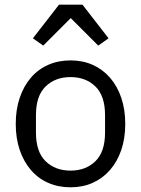

<svg xmlns="http://www.w3.org/2000/svg" viewBox="-20 -785 600 817"><path d="M280 12Q228 12 185 -7Q142 -26 111.5 -61.5Q81 -97 64 -146.5Q47 -196 47 -258Q47 -319 64 -369Q81 -419 111.5 -454.5Q142 -490 185 -509Q228 -528 280 -528Q332 -528 374.5 -509Q417 -490 448 -454.5Q479 -419 496 -369Q513 -319 513 -258Q513 -196 496 -146.5Q479 -97 448 -61.5Q417 -26 374.5 -7Q332 12 280 12ZM280 -59Q345 -59 386 -99Q427 -139 427 -221V-295Q427 -377 386 -417Q345 -457 280 -457Q215 -457 174 -417Q133 -377 133 -295V-221Q133 -139 174 -99Q215 -59 280 -59ZM331 -765 442 -622 398 -591 281 -708 164 -591 120 -622 231 -765Z"/></svg>

Font: IBM Plex Thai
Style: Regular
Weight: 400
Designer: Mike Abbink, Paul van der Laan, Pieter van Rosmalen, Ben Mitchell, Mark Frömberg
Foundry: Bold Monday
Version: Version 1.0